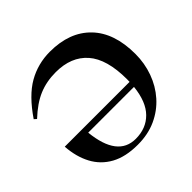

<svg xmlns="http://www.w3.org/2000/svg" viewBox="-180 -912 1108 1108"><g transform="rotate(-45 374.0 -357.5)"><path d="M707 -368.5Q707 -292.5 682.2 -223.8Q657.5 -155 610.5 -102Q563.5 -49 497 -18.5Q430.5 12 346.5 12Q247 12 181.2 -24.2Q115.5 -60.5 80.8 -125.8Q46 -191 40 -278.5H569Q569.5 -289 569.5 -299.5Q569.5 -464 501.2 -541.8Q433 -619.5 307.5 -619.5Q231.5 -619.5 169 -593.2Q106.5 -567 40 -504.5L25.5 -517.5Q104 -633 186.5 -680Q269 -727 367 -727Q527 -727 617 -634Q707 -541 707 -368.5ZM362 -20.5Q447.5 -20.5 501.2 -75Q555 -129.5 566.5 -240H193Q215.5 -20.5 362 -20.5Z"/></g></svg>

Font: Newsreader 72pt SemiBold
Style: Regular
Weight: 600
Designer: Hugues Gentile
Foundry: Production Type
Version: Version 1.003; ttfautohint (v1.8.3)